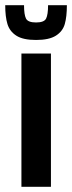

<svg xmlns="http://www.w3.org/2000/svg" viewBox="-43 -715 276 735"><path d="M39 -510H152V0H39ZM-23 -695H49Q49 -659 56.5 -644Q64 -629 95 -629Q126 -629 133.5 -644Q141 -659 141 -695H213Q213 -651 205 -623Q197 -595 171 -578.5Q145 -562 95 -562Q45 -562 19.5 -578.5Q-6 -595 -14.5 -623Q-23 -651 -23 -695Z"/></svg>

Font: Saira ExtraCondensed
Style: Bold
Weight: 700
Width: 2
Designer: Hector Gatti with collaboration of the Omnibus-Type team
Foundry: Omnibus-Type
Version: Version 0.072; ttfautohint (v1.8)